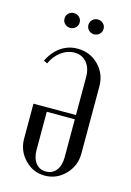

<svg xmlns="http://www.w3.org/2000/svg" viewBox="-102 -686 509 746"><g transform="rotate(15 152.5 -313.0)"><path d="M101.1 -632.8Q113.8 -632.8 122.8 -624.3Q131.8 -615.7 131.8 -603Q131.8 -590.3 122.8 -581.8Q113.8 -573.2 101.1 -573.2Q88.9 -573.2 79.8 -581.8Q70.8 -590.3 70.8 -603Q70.8 -615.7 79.8 -624.3Q88.9 -632.8 101.1 -632.8ZM196.8 -632.8Q210 -632.8 219 -624.3Q228 -615.7 228 -603Q228 -590.3 219 -581.8Q210 -573.2 196.8 -573.2Q184.6 -573.2 175.8 -581.8Q167 -590.3 167 -603Q167 -615.7 175.8 -624.3Q184.6 -632.8 196.8 -632.8ZM270 -112.8Q270 -63.5 235.8 -28.3Q201.7 6.8 153.8 6.8Q106.9 6.8 73.5 -28.1Q40 -63 40 -111.8V-252H210.9V-404.8Q210.9 -440.9 192.4 -462.9Q173.8 -484.9 144 -484.9Q114.7 -484.9 89.6 -466.3Q64.5 -447.8 50.8 -417L36.1 -423.8Q54.2 -461.4 84 -482.2Q113.8 -502.9 150.9 -502.9Q201.2 -502.9 235.6 -468.3Q270 -433.6 270 -382.8ZM98.1 -234.9V-82Q98.1 -48.8 113.3 -29.3Q128.4 -9.8 153.8 -9.8Q180.2 -9.8 195.6 -29.3Q210.9 -48.8 210.9 -82V-234.9Z"/></g></svg>

Font: Moniqa Narrow Heading
Style: Regular
Weight: 400
Width: 4
Designer: Rajesh Rajput
Foundry: Rajesh Rajput
Version: Version 1.000